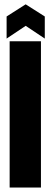

<svg xmlns="http://www.w3.org/2000/svg" viewBox="-20 -846 228 866"><path d="M23.5 -660H164.7V0H23.5ZM9.8 -771.7 95.8 -826.5 182 -771.7V-672L95.8 -729.5L9.8 -672Z"/></svg>

Font: Bricolage Grotesque 96pt Condensed ExBd
Style: Regular
Weight: 800
Width: 3
Designer: Mathieu Triay
Foundry: Atelier Triay
Version: Version 1.001;Glyphs 3.2 (3207)